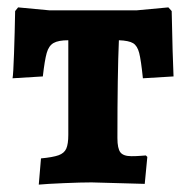

<svg xmlns="http://www.w3.org/2000/svg" viewBox="-20 -494 503 520"><path d="M91 -65Q123 -68 138.5 -73.5Q154 -79 159.5 -91.5Q165 -104 165 -129V-385Q138 -385 125 -377.5Q112 -370 106.5 -350.5Q101 -331 96 -287L14 -282Q16 -292 18 -349.5Q20 -407 21 -464L29 -474L114 -466H350L436 -474L445 -464Q446 -406 447.5 -357Q449 -308 450 -287L367 -282Q362 -331 357 -350.5Q352 -370 340.5 -377Q329 -384 302 -385Q298 -293 298 -120Q298 -92 306 -81.5Q314 -71 336 -71Q350 -71 361.5 -72Q373 -73 375 -73L379 -69L372 4L336 3Q234 0 228 0Q200 0 153 2Q106 4 85 6Z"/></svg>

Font: Alegreya ExtraBold
Style: Regular
Weight: 800
Designer: Juan Pablo del Peral
Foundry: Huerta Tipografica
Version: Version 2.007; ttfautohint (v1.6)